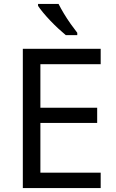

<svg xmlns="http://www.w3.org/2000/svg" viewBox="-20 -964 596 984"><path d="M97 0V-714H496V-635H187V-412H478V-334H187V-79H496V0ZM280 -944Q291 -922 307.5 -894.5Q324 -867 342.5 -841Q361 -815 376 -796V-784H317Q300 -798 279 -817.5Q258 -837 237.5 -858.5Q217 -880 200.5 -900Q184 -920 175 -934V-944Z"/></svg>

Font: Noto Sans Symbols
Style: Regular
Weight: 400
Designer: Monotype Design Team
Foundry: Monotype Imaging Inc.
Version: Version 2.002